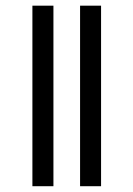

<svg xmlns="http://www.w3.org/2000/svg" viewBox="-20 -643 460 663"><path d="M91.9 0V-623.4H164.5V0ZM256.5 0V-623.4H329V0Z"/></svg>

Font: Playfair 144pt SemiCondensed Light
Style: Regular
Weight: 300
Width: 4
Designer: Claus Eggers Sørensen
Foundry: Claus Eggers Sørensen
Version: Version 2.203